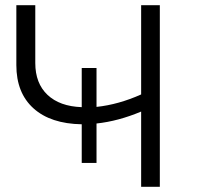

<svg xmlns="http://www.w3.org/2000/svg" viewBox="-20 -720 771 740"><path d="M295 -92V-241Q175 -243 109 -302.5Q43 -362 43 -469V-700H116V-477Q116 -399 163 -354.5Q210 -310 295 -307V-458H352V-308Q437 -317 524 -356V-700H596V0H524V-290Q436 -253 352 -244V-92Z"/></svg>

Font: Montserrat
Style: Regular
Weight: 400
Designer: Julieta Ulanovsky
Foundry: Julieta Ulanovsky
Version: Version 9.000; ttfautohint (v1.8.4.7-5d5b)